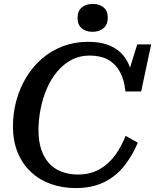

<svg xmlns="http://www.w3.org/2000/svg" viewBox="-20 -941 790 978"><path d="M378 -52Q425 -52 462 -67Q499 -82 528.5 -108.5Q558 -135 580.5 -171Q603 -207 620 -249L682 -214Q653 -145 610 -92.5Q567 -40 507 -11.5Q447 17 367 17Q297 17 238.5 -4Q180 -25 136.5 -66Q93 -107 69.5 -165.5Q46 -224 46 -298Q46 -366 63.5 -429.5Q81 -493 114 -547.5Q147 -602 194 -642.5Q241 -683 300.5 -705.5Q360 -728 429 -728Q483 -728 523.5 -714.5Q564 -701 592 -675.5Q620 -650 636 -612.5Q652 -575 658 -527L627 -547L679 -715H750L699 -475H619Q613 -534 591 -574.5Q569 -615 531 -636.5Q493 -658 436 -658Q385 -658 344 -636Q303 -614 271.5 -576.5Q240 -539 219 -490.5Q198 -442 187 -387Q176 -332 176 -277Q176 -223 189.5 -181.5Q203 -140 228.5 -111Q254 -82 292 -67Q330 -52 378 -52ZM451 -779Q486 -779 507.5 -797.5Q529 -816 529 -851Q529 -885 508 -903Q487 -921 453 -921Q418 -921 396.5 -903Q375 -885 375 -850Q375 -815 396 -797Q417 -779 451 -779Z"/></svg>

Font: Roboto Serif 20pt Medium
Style: Italic
Weight: 500
Italic angle: -10°
Version: Version 1.008